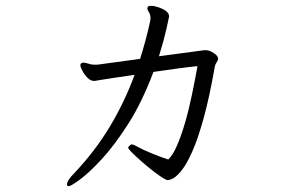

<svg xmlns="http://www.w3.org/2000/svg" viewBox="-20 -601 1040 662"><path d="M689 -428Q702 -428 717 -418Q732 -408 732 -399Q732 -393 727.5 -387Q723 -381 721 -373Q702 -265 682 -193Q662 -121 643 -78.5Q624 -36 607 -14.5Q590 7 577.5 13.5Q565 20 559 20Q553 20 537.5 10Q522 0 502.5 -15.5Q483 -31 464.5 -47.5Q446 -64 434 -76Q422 -88 422 -92Q422 -94 425 -97Q430 -103 434 -103Q441 -103 452 -96Q472 -85 503.5 -72Q535 -59 560 -51Q576 -66 590.5 -99.5Q605 -133 618 -177.5Q631 -222 641.5 -273Q652 -324 661 -373Q630 -370 590 -364.5Q550 -359 509 -353Q470 -249 422.5 -174.5Q375 -100 330.5 -52Q286 -4 255 18.5Q224 41 217 41Q211 41 211 35Q211 21 237 -5Q308 -80 359 -165Q410 -250 444 -343Q403 -337 369 -332Q335 -327 318 -324Q314 -323 310.5 -322.5Q307 -322 304 -322Q292 -322 281 -333.5Q270 -345 263.5 -358Q257 -371 257 -375Q257 -382 262 -384Q264 -385 267 -385Q272 -385 279.5 -383Q287 -381 294 -379Q299 -378 303 -378Q307 -378 311 -378H316L463 -398Q484 -464 498 -529Q498 -531 498.5 -533.5Q499 -536 499 -538Q499 -542 498.5 -545Q498 -548 497 -551Q496 -556 492 -561.5Q488 -567 488 -572Q488 -574 490 -578Q493 -581 501 -581Q510 -581 524.5 -576.5Q539 -572 551 -564Q563 -556 563 -544Q563 -542 554 -502Q545 -462 528 -407L685 -428Z"/></svg>

Font: Moon Stars Kai HW
Style: Regular
Weight: 400
Designer: GuiWonder
Version: Version 1.101